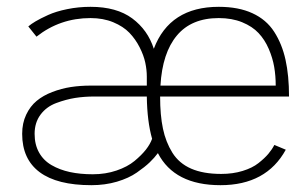

<svg xmlns="http://www.w3.org/2000/svg" viewBox="-20 -532 890 563"><path d="M252 -21Q289.5 -21 321.8 -32Q354 -43 374.5 -60Q395 -77 407.8 -93.2Q420.5 -109.5 426 -125Q411.5 -176 410.5 -249H256.5Q227 -249 200.2 -244.8Q173.5 -240.5 144.8 -229.8Q116 -219 98.8 -195.8Q81.5 -172.5 81.5 -139.5Q81.5 -108 94.5 -84.8Q107.5 -61.5 131.2 -47.8Q155 -34 185 -27.5Q215 -21 252 -21ZM621.5 -479Q541.5 -479 498.8 -428Q456 -377 450.5 -281H788.5Q788.5 -309.5 784 -335.8Q779.5 -362 768 -388.8Q756.5 -415.5 738.2 -435Q720 -454.5 690 -466.8Q660 -479 621.5 -479ZM45 -139.5Q45 -171 56.8 -195.8Q68.5 -220.5 87.5 -236.2Q106.5 -252 133.2 -262.2Q160 -272.5 187.8 -276.8Q215.5 -281 246 -281H410.5V-307.5Q410.5 -327 406 -348.2Q401.5 -369.5 389.5 -393.2Q377.5 -417 359.5 -435.8Q341.5 -454.5 312 -466.8Q282.5 -479 245.5 -479Q156 -479 87 -424.5L63 -454.5Q71 -461.5 84.5 -469.5Q98 -477.5 121 -488Q144 -498.5 177 -505.2Q210 -512 245.5 -512Q322 -512 367.8 -478Q413.5 -444 431 -389Q477.5 -512 621.5 -512Q679.5 -512 720.2 -493.2Q761 -474.5 784 -438.8Q807 -403 817.2 -356.8Q827.5 -310.5 827.5 -249H449.5Q449.5 -194 457.8 -154.8Q466 -115.5 485.5 -84.2Q505 -53 540.5 -37.5Q576 -22 628.5 -22Q663 -22 691.5 -30.8Q720 -39.5 738 -53.8Q756 -68 766.8 -80.8Q777.5 -93.5 784.5 -107L818 -93Q761 11 626.5 11Q491.5 11 443 -83Q433 -69.5 419 -56Q405 -42.5 381.2 -26Q357.5 -9.5 322.8 0.8Q288 11 248 11Q147.5 11 96.2 -27.2Q45 -65.5 45 -139.5Z"/></svg>

Font: League Mono Wide Thin
Style: Regular
Weight: 100
Width: 8
Designer: Tyler Finck
Foundry: The League of Moveable Type / Tyler Finck
Version: Version 2.210